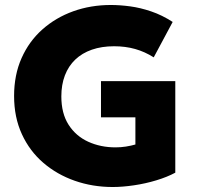

<svg xmlns="http://www.w3.org/2000/svg" viewBox="-20 -735 792 770"><path d="M432 15Q351.5 15 280 -10Q208.5 -35 153.8 -82Q99 -129 67.8 -196.8Q36.5 -264.5 36.5 -350Q36.5 -434.5 66.5 -502Q96.5 -569.5 150 -617Q203.5 -664.5 273.8 -689.8Q344 -715 424.5 -715Q461 -715 502 -709.5Q543 -704 586.5 -689.2Q630 -674.5 672.5 -647L596.5 -505Q561 -527.5 522 -538.5Q483 -549.5 437.5 -549.5Q388 -549.5 348.5 -535.8Q309 -522 281.8 -496Q254.5 -470 240.2 -432.5Q226 -395 226 -348.5Q226 -280 255.2 -234.5Q284.5 -189 334 -166.5Q383.5 -144 443.5 -144Q464.5 -144 485 -147.2Q505.5 -150.5 523 -155.5V-264.5H385V-409.5H683V-42.5Q650.5 -25 606.8 -11.8Q563 1.5 517 8.2Q471 15 432 15Z"/></svg>

Font: Geologica Cursive ExtraBold
Style: Regular
Weight: 800
Designer: Sindre Bremnes, Frode Helland
Foundry: Monokrom Skriftforlag AS
Version: Version 1.010;gftools[0.9.28]